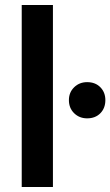

<svg xmlns="http://www.w3.org/2000/svg" viewBox="-20 -749 442 769"><path d="M67 0V-729H192V0ZM329 -275Q298 -275 277 -295.5Q256 -316 256 -348Q256 -379 277 -399.5Q298 -420 329 -420Q362 -420 382 -399.5Q402 -379 402 -348Q402 -316 382 -295.5Q362 -275 329 -275Z"/></svg>

Font: Mona Sans SemiBold
Style: Regular
Weight: 600
Designer: Deni Anggara
Foundry: GitHub
Version: Version 2.000;Glyphs 3.2.3 (3260)